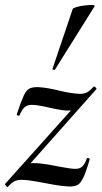

<svg xmlns="http://www.w3.org/2000/svg" viewBox="-30 -744 408 771"><path d="M1 7Q-1 8 -6 2Q-11 -4 -10 -5L308 -360L302 -349Q289 -320 277 -310Q265 -300 244 -300Q223 -300 195 -306Q167 -312 141 -317.5Q115 -323 98 -323Q80 -323 69 -313.5Q58 -304 49 -282Q47 -278 41.5 -280Q36 -282 38 -287Q55 -338 65.5 -360.5Q76 -383 89.5 -389Q103 -395 125 -394Q160 -392 206 -380.5Q252 -369 291 -367Q307 -367 319 -373Q331 -379 346 -396Q349 -398 354 -393Q359 -388 357 -386L40 -29L38 -40Q52 -68 67.5 -78.5Q83 -89 104 -89Q130 -89 162 -83.5Q194 -78 224.5 -72Q255 -66 274 -66Q291 -66 301 -76Q311 -86 319 -108Q320 -110 325.5 -109Q331 -108 330 -104Q316 -54 304.5 -30.5Q293 -7 281 -1Q269 5 249 5Q221 4 187.5 -2Q154 -8 120 -14.5Q86 -21 56 -22Q40 -22 28 -16Q16 -10 1 7ZM191 -465Q190 -462 184.5 -464Q179 -466 181 -468L262 -708Q264 -712 278 -716Q292 -720 309.5 -722Q327 -724 339.5 -724Q352 -724 350 -719Z"/></svg>

Font: Cormorant Garamond Light SemiBold
Style: Italic
Weight: 600
Italic angle: -10°
Version: Version 4.001